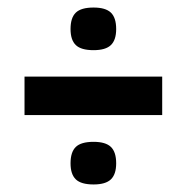

<svg xmlns="http://www.w3.org/2000/svg" viewBox="-20 -565 495 509"><path d="M167 -488Q167 -518 181 -531.5Q195 -545 228 -545Q260 -545 274 -531.5Q288 -518 288 -488Q288 -459 274 -445.5Q260 -432 228 -432Q195 -432 181 -445.5Q167 -459 167 -488ZM45 -260V-362H410V-260ZM167 -132Q167 -162 181 -175.5Q195 -189 228 -189Q260 -189 274 -175.5Q288 -162 288 -132Q288 -103 274 -89.5Q260 -76 228 -76Q195 -76 181 -89.5Q167 -103 167 -132Z"/></svg>

Font: Georama Semi Condensed SemiBold
Style: Regular
Weight: 600
Width: 4
Designer: Jean-Baptiste Levee
Foundry: Production Type
Version: Version 1.000